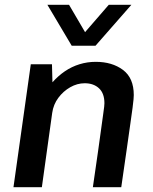

<svg xmlns="http://www.w3.org/2000/svg" viewBox="-20 -778 635 798"><path d="M36 0 108 -511H196L198 -436Q222 -463 250 -482Q278 -501 310.5 -511Q343 -521 378 -521Q446 -521 491 -487.5Q536 -454 536 -383Q536 -377 535 -365Q534 -353 531 -330Q528 -307 522 -265.5Q516 -224 507 -159.5Q498 -95 484 0H366Q379 -89 387.5 -149Q396 -209 401 -246.5Q406 -284 409 -304.5Q412 -325 413 -334.5Q414 -344 414 -349Q414 -390 391.5 -411Q369 -432 332 -432Q301 -432 272 -415.5Q243 -399 222.5 -371.5Q202 -344 197 -309L154 0ZM526 -758 377 -588H278L177 -758H267L359 -601H296L432 -758Z"/></svg>

Font: Chivo Medium Medium
Style: Italic
Weight: 500
Italic angle: -8.05°
Version: Version 2.002